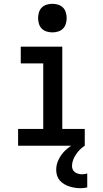

<svg xmlns="http://www.w3.org/2000/svg" viewBox="-20 -765 540 1008"><path d="M75 0V-88H207V-432H89V-520H307V-88H425V0ZM402 223Q387 223 372 220.5Q357 218 343 213.5Q329 209 316 201Q303 193 293.5 182Q284 171 279.5 156.5Q275 142 275 127Q275 98 288.5 71Q302 44 323.5 24Q345 4 371 -10Q397 -24 425 -32V0Q411 9 399.5 20.5Q388 32 379 45.5Q370 59 364 74.5Q358 90 358 107Q358 116 362 125Q366 134 374 139.5Q382 145 391.5 147.5Q401 150 410 150Q417 150 424 149Q431 148 438 146V219Q429 221 420 222Q411 223 402 223ZM255 -595Q240 -595 225 -599.5Q210 -604 199.5 -614.5Q189 -625 184.5 -640Q180 -655 180 -670Q180 -685 184.5 -700Q189 -715 199.5 -725.5Q210 -736 225 -740.5Q240 -745 255 -745Q270 -745 285 -740.5Q300 -736 310.5 -725.5Q321 -715 325.5 -700Q330 -685 330 -670Q330 -655 325.5 -640Q321 -625 310.5 -614.5Q300 -604 285 -599.5Q270 -595 255 -595Z"/></svg>

Font: Iosevka Term Semibold
Style: Regular
Weight: 600
Monospace: yes
Designer: Belleve Invis
Foundry: Belleve Invis
Version: Version 31.4.0